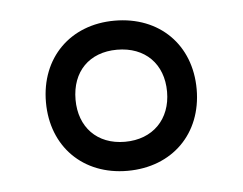

<svg xmlns="http://www.w3.org/2000/svg" viewBox="-33 -757 441 349"><g transform="rotate(-5 187.5 -583.0)"><path d="M50 -583C50 -502 106 -446 187 -446C269 -446 325 -502 325 -583C325 -664 269 -720 187 -720C106 -720 50 -664 50 -583ZM104 -583C104 -634 136 -667 187 -667C238 -667 271 -634 271 -583C271 -533 238 -499 187 -499C136 -499 104 -533 104 -583Z"/></g></svg>

Font: LT Superior Serif Medium
Style: Regular
Weight: 500
Designer: Daniel Lyons
Foundry: LyonsType
Version: Version 2.120;FEAKit 1.0